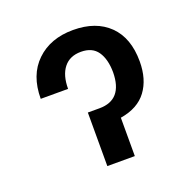

<svg xmlns="http://www.w3.org/2000/svg" viewBox="-104 -656 759 760"><g transform="rotate(-20 276.0 -276.5)"><path d="M66.4 -340.3Q66.4 -439.9 125 -496.3Q183.6 -552.7 279.3 -552.7Q375.5 -552.7 430.4 -498.8Q485.4 -444.8 485.4 -345.7Q485.4 -270.5 449.5 -222.2Q413.6 -173.8 338.9 -161.6V0H223.1V-225.6H272Q370.6 -225.6 371.6 -341.3Q371.1 -397 348.9 -429Q326.7 -460.9 279.3 -460.9Q231.9 -460.9 206.8 -429.2Q181.6 -397.5 181.6 -340.3Z"/></g></svg>

Font: Interop Med
Style: Regular
Weight: 500
Designer: Rasmus Andersson, Google, Jang Haemin
Foundry: jhaemin
Version: Version 1.007